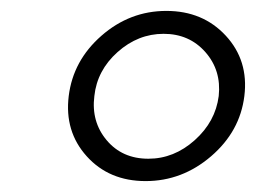

<svg xmlns="http://www.w3.org/2000/svg" viewBox="-20 -776 469 352"><path d="M247 -444Q180 -444 139 -489.5Q98 -535 106 -600Q114 -665 166 -710.5Q218 -756 285 -756Q352 -756 394 -710.5Q436 -665 428 -600Q420 -535 367 -489.5Q314 -444 247 -444ZM252 -485Q299 -485 337 -519Q375 -553 381 -600Q386 -647 356.5 -680.5Q327 -714 280 -714Q233 -714 195.5 -680.5Q158 -647 153 -600Q147 -553 175.5 -519Q204 -485 252 -485Z"/></svg>

Font: Orkney
Style: Italic
Weight: 400
Italic angle: -7°
Designer: Samuel Oakes and Alfredo Marco Pradil
Foundry: Alfredo Marco Pradil
Version: 1.0; ttfautohint (v1.5)